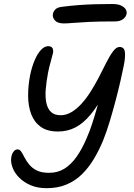

<svg xmlns="http://www.w3.org/2000/svg" viewBox="-20 -950 682 977"><path d="M217.6 7.6Q171.2 7.6 136.7 -7.1Q102.2 -21.8 79.3 -44.4Q56.4 -67 45.8 -92.5Q35.2 -118 36.4 -140.2Q37 -153.4 41.2 -164.6Q45.4 -175.8 52.8 -182.8Q60.2 -189.8 69.8 -189.8Q80.4 -189.8 88.3 -177.9Q96.2 -166 105.2 -148.1Q114.2 -130.2 129 -112.3Q143.8 -94.4 167.6 -82.5Q191.4 -70.6 229.8 -70.6Q273.6 -70.6 307.5 -91.5Q341.4 -112.4 369.4 -151.8Q397.4 -191.2 420.6 -246.2Q435.6 -279.8 448.2 -318.2Q460.8 -356.6 471.6 -394.9Q482.4 -433.2 492 -468.4Q501.6 -503.6 509 -532Q516.4 -560.4 522.8 -578.2L513.2 -477.8Q476.8 -410 440.4 -366.3Q404 -322.6 363.9 -301.7Q323.8 -280.8 275 -280.8Q220.6 -280.8 187.7 -304.3Q154.8 -327.8 139.2 -368.3Q123.6 -408.8 123.1 -459.9Q122.6 -511 133 -566Q142.2 -610.4 156.6 -644Q171 -677.6 188.8 -696.3Q206.6 -715 225.2 -715Q242.2 -715 247.4 -704.2Q252.6 -693.4 249.6 -679.8Q245.8 -663 238.4 -637.7Q231 -612.4 224.4 -579.8Q215.8 -534.2 212.7 -494.8Q209.6 -455.4 215.9 -426.1Q222.2 -396.8 239.5 -380.2Q256.8 -363.6 288.8 -363.6Q316 -363.6 342.5 -378.9Q369 -394.2 393.7 -421Q418.4 -447.8 440.6 -482.9Q462.8 -518 483 -556.6Q502.4 -594.4 520 -629.6Q537.6 -664.8 554.6 -687.9Q571.6 -711 588.2 -711Q611.6 -711 615.3 -686.6Q619 -662.2 610.2 -617.8Q604.2 -587.8 593.7 -541.3Q583.2 -494.8 568.8 -440.1Q554.4 -385.4 538.2 -331.8Q522 -278.2 504.6 -235Q483.8 -184.8 457.5 -140.9Q431.2 -97 397.2 -63.5Q363.2 -30 318.7 -11.2Q274.2 7.6 217.6 7.6ZM304.4 -830.8Q272.6 -830.8 259.1 -846.6Q245.6 -862.4 249.4 -879.8Q251 -890.2 261 -901.4Q271 -912.6 295.8 -915.4Q342.2 -921.4 383.9 -924.4Q425.6 -927.4 466.4 -928.5Q507.2 -929.6 550.8 -929.6Q581 -929.6 597.7 -921.1Q614.4 -912.6 620.2 -901.5Q626 -890.4 624.4 -880.6Q620.8 -862.8 605.3 -851.9Q589.8 -841 566 -841Q484 -841 432.8 -838.5Q381.6 -836 352.1 -833.4Q322.6 -830.8 304.4 -830.8Z"/></svg>

Font: Shantell Sans Light
Style: Italic
Weight: 300
Italic angle: -11°
Designer: Stephen Nixon, Anya Danilova, Shantell Martin
Foundry: Arrow Type
Version: Version 1.008;[ac192a2d6]